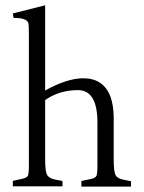

<svg xmlns="http://www.w3.org/2000/svg" viewBox="-20 -693 535 714"><path d="M270.5 -357.9Q200.2 -357.9 147.9 -320.8V-102.1Q147.9 -57.1 154.5 -43.7Q161.1 -30.3 184.1 -25.4L212.4 -20V0H27.8V-20.5L61.5 -27.8Q79.6 -31.7 83.5 -39.1Q87.4 -47.4 87.4 -74.7V-568.8Q87.4 -602.1 85 -608.4Q78.6 -626.5 30.3 -626.5L27.8 -643.1L147.9 -673.3V-356.4Q229.5 -401.9 289.6 -401.9Q364.7 -401.9 390.6 -334Q402.3 -301.8 402.8 -256.8V-101.1Q402.8 -56.2 409.4 -42.7Q416 -29.3 438.5 -24.9L467.3 -19V1H282.7V-20L315.9 -26.9Q334.5 -30.8 338.4 -38.6Q342.3 -46.9 342.3 -74.2V-241.2Q341.3 -356.9 270.5 -357.9Z"/></svg>

Font: Lancelot
Style: Regular
Weight: 400
Designer: Marion Kadi
Foundry: Marion Kadi, Anton Koovit
Version: 1.004